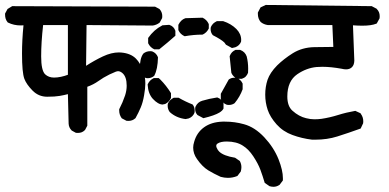

<svg xmlns="http://www.w3.org/2000/svg" viewBox="-29 -589 1549 764"><path d="M158.7 -204.1Q124.5 -204.1 100.3 -228.8Q76.2 -253.4 67.9 -275.4Q58.6 -300.3 58.6 -376Q58.6 -429.2 64.5 -488.3Q59.1 -487.8 53.7 -487.8Q25.9 -487.8 3.4 -499L2 -499.5Q-4.4 -507.3 -6.6 -514.9Q-8.8 -522.5 -8.8 -530.3Q-8.8 -531.7 -8.8 -535.2L1 -553.2L19.5 -564.5L587.9 -562.5L605.5 -553.2Q616.7 -541 616.7 -524.9Q616.7 -522 616.2 -517.1L606.9 -500L605.5 -498.5Q594.2 -489.7 578.6 -487.3L315.4 -489.3L313.5 -327.1Q346.7 -348.6 380.4 -364.5Q414.1 -380.4 444.3 -380.4Q449.2 -380.4 454.1 -379.9Q491.2 -376.5 511.7 -356Q529.8 -337.9 541 -306.2Q549.3 -284.2 549.3 -256.8Q549.3 -237.8 544.4 -210Q539.6 -181.6 531 -161.4Q522.5 -141.1 510.3 -119.1L509.3 -118.2Q498 -107.9 481.9 -107.9Q479 -107.9 474.1 -108.4L455.6 -118.2L454.6 -119.6Q445.3 -132.8 445.3 -149.4Q445.3 -150.9 445.3 -154.3Q459.5 -181.6 468.8 -209.5Q475.1 -229 475.1 -248Q475.1 -283.7 458 -298.3Q449.2 -305.7 440.9 -305.7Q437.5 -305.7 431.6 -303.7Q405.8 -293.5 382.8 -279.8Q373.5 -273.9 362.8 -266.6Q342.8 -252.4 318.4 -243.7V-88.9L309.1 -71.3L308.1 -70.8Q297.9 -60.1 281.2 -60.1Q277.8 -60.1 272.9 -60.5L255.9 -69.8L255.4 -70.8Q245.1 -81.1 244.1 -96.7L241.2 -214.4Q226.1 -210.4 208 -207.3Q189.9 -204.1 158.7 -204.1ZM186 -280.3Q198.7 -280.3 213.6 -283.4Q228.5 -286.6 241.2 -291.5V-489.3H142.6Q134.8 -420.4 134.8 -364.7Q134.8 -309.1 150.4 -293.5Q164.6 -280.3 186 -280.3Z M873 -25.9Q848.6 -25.9 836.4 -17.6Q831.5 -14.2 831.5 -8.3Q831.5 -2.4 837.9 7.8L843.3 14.2Q860.4 31.2 906.2 38.6L924.8 51.3L925.8 52.7Q931.6 64 931.6 76.2Q931.6 83.5 929.2 93.3L916 110.8L914.1 111.8Q897 118.7 877.9 118.7Q864.3 118.7 849.1 114.7Q822.3 102.5 799.8 88.9Q775.9 74.2 754.9 43.9Q739.7 22.5 739.7 -1.5Q739.7 -12.7 743.7 -24.9Q753.9 -61.5 783 -82.5Q812 -103.5 856.4 -105Q861.8 -105 866.7 -105Q905.3 -105 941.9 -94.7Q984.9 -83 1022.7 -42.7Q1060.5 -2.4 1079.6 45.4Q1096.7 88.9 1096.7 120.1Q1096.7 123 1096.7 128.9L1083.5 146.5L1082.5 147Q1071.8 154.3 1059.1 154.3Q1052.2 154.3 1043.5 151.9L1024.4 138.7Q1016.1 110.8 1007.1 86.4Q998 62 979 33.2Q960.4 4.9 937.5 -9.3Q912.1 -25.9 873 -25.9ZM638.2 -168Q638.2 -174.8 639.2 -177.2Q646.5 -192.4 661.6 -199.7L663.1 -200.2H681.6Q708.5 -184.6 737.3 -173.3L738.8 -171.4Q745.6 -162.1 745.6 -148.9Q745.6 -142.1 744.6 -139.6Q738.3 -124 721.7 -117.7L709.5 -115.2Q672.4 -119.6 646.5 -143.1Q638.2 -154.3 638.2 -168ZM747.6 -155.3Q747.6 -162.1 749 -164.6Q757.3 -182.6 775.4 -188Q802.7 -196.3 835 -201.2L836.9 -200.7Q852.5 -194.8 859.9 -179.2L860.4 -177.7V-157.2Q857.4 -151.9 854.7 -149.2Q852.1 -146.5 849.6 -144.8Q847.2 -143.1 844.2 -141.1Q825.2 -129.4 780.3 -118.7L756.8 -131.3L755.9 -132.3Q747.6 -141.6 747.6 -155.3ZM849.6 -195.3V-215.8L880.9 -272L881.8 -272.9Q891.1 -279.8 903.8 -279.8Q910.6 -279.8 913.1 -278.8Q928.7 -272.9 936 -257.3L936.5 -255.9V-233.9Q925.8 -204.1 904.8 -178.7Q895 -171.4 882.3 -171.4Q875.5 -171.4 873 -172.4Q857.4 -178.2 850.1 -193.8ZM583 -278.3H602.5Q606.9 -274.4 608.9 -272.5Q632.8 -248.5 651.4 -218.3V-199.2Q643.6 -182.6 628.4 -175.3L626.5 -174.8L616.7 -172.9Q607.4 -173.8 599.6 -178.7Q589.4 -184.6 579.1 -195.8Q560.5 -216.3 558.6 -251.5V-253.4Q563 -262.7 568.6 -268.3Q574.2 -273.9 583 -278.3ZM908.2 -390.6H926.3Q936.5 -386.7 942.9 -380.4Q949.2 -374 952.6 -364.7Q958.5 -341.3 958.5 -315.4Q958.5 -308.1 958 -299.3Q954.6 -290.5 949 -284.7Q943.4 -278.8 933.1 -275.4H916.5Q910.2 -277.8 907.2 -279.8Q903.3 -282.7 900.9 -285.2Q895.5 -290.5 891.6 -298.8L884.8 -365.2Q888.7 -375.5 894.3 -381.1Q899.9 -386.7 908.2 -390.6ZM527.3 -315.9Q527.3 -356.4 540.5 -374.5L541 -375.5Q552.7 -385.3 568.4 -385.3Q574.7 -385.3 577.1 -384.3Q592.8 -377.9 599.1 -362.3L599.6 -360.8Q598.6 -313.5 585 -288.1L584.5 -287.1Q573.2 -277.8 559.1 -277.8Q552.7 -277.8 549.8 -279.3Q533.7 -286.1 527.8 -301.8L527.3 -303.2Q527.3 -310.1 527.3 -315.9ZM560.5 -417V-438Q583.5 -470.7 615.7 -487.3L617.2 -488.3L644.5 -490.2Q654.3 -486.8 659.9 -481.2Q665.5 -475.6 668.9 -466.3V-446.8Q638.7 -419.9 604.5 -392.6H585Q576.2 -397 570.6 -402.6Q564.9 -408.2 560.5 -417ZM809.1 -473.1Q809.1 -479.5 810.5 -482.4Q812 -485.4 814.2 -488.8Q816.4 -492.2 819.3 -495.1Q825.2 -500.5 834 -504.9H858.9Q890.6 -494.6 911.6 -473.6Q930.7 -454.1 930.7 -430.2Q930.7 -424.8 930.2 -422.9Q923.8 -407.2 907.2 -400.9L894 -397.9L870.1 -411.1Q867.2 -416 863.8 -419.9Q851.1 -432.1 818.4 -448.7L816.9 -450.2Q809.1 -460 809.1 -473.1ZM680.7 -469.7V-490.2Q690.9 -510.3 707.5 -516.1L708.5 -516.6L776.9 -518.6Q793.9 -510.7 801.3 -494.1L801.8 -492.7V-475.6Q797.4 -466.8 791.7 -461.2Q786.1 -455.6 777.3 -451.2H775.4Q741.7 -451.2 706.1 -444.8L703.6 -445.8Q688.5 -453.1 681.2 -468.3Z M1035.6 -271.5Q1045.4 -299.8 1073.7 -328.6Q1100.1 -354.5 1135.7 -377Q1173.3 -400.4 1221.2 -401.4Q1261.7 -402.3 1297.4 -402.3L1293.5 -489.3H1036.6Q1020 -491.7 1008.3 -501.5Q997.1 -514.6 997.1 -533.7Q997.1 -535.6 997.1 -539.1L1007.8 -559.6L1028.3 -569.3L1450.2 -564.5L1469.7 -554.2L1470.2 -553.2Q1481.9 -542 1481.9 -524.4Q1481.9 -521 1481.4 -516.1L1470.2 -495.6L1467.8 -494.6Q1448.7 -486.8 1412.6 -486.8Q1395.5 -486.8 1375.5 -488.3L1380.9 -347.7Q1380.4 -330.6 1371.6 -321.8Q1362.8 -313 1348.1 -313Q1340.3 -313 1330.6 -315.4Q1287.6 -323.2 1253.9 -323.2Q1241.7 -323.2 1230.5 -322.3Q1190.4 -318.4 1154.3 -293.9Q1114.3 -266.6 1114.3 -205.1Q1114.3 -166.5 1134.8 -148.4Q1160.2 -125.5 1189 -118.7Q1206.5 -114.3 1221.9 -114.3Q1237.3 -114.3 1250.5 -116.2Q1283.2 -121.1 1315.9 -131.3Q1348.6 -141.6 1384.8 -147.9L1405.8 -138.2L1406.7 -136.2Q1416.5 -123 1416.5 -106.4Q1416.5 -103 1416 -98.6L1406.2 -77.6Q1357.9 -60.1 1313 -45.9Q1272.5 -33.2 1226.1 -33.2Q1216.8 -33.2 1212.9 -33.2Q1171.9 -38.1 1134.8 -51.8Q1097.2 -65.4 1071.5 -94.2Q1045.9 -123 1036.1 -152.1Q1026.4 -181.2 1026.4 -212.4Q1026.4 -243.7 1035.6 -271.5Z"/></svg>

Font: Bakudai
Style: Bold
Weight: 700
Version: Version 1.48